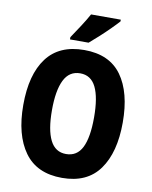

<svg xmlns="http://www.w3.org/2000/svg" viewBox="-100 -1004 862 1087"><g transform="rotate(10 331.0 -460.0)"><path d="M617 -358Q617 -186 546.5 -88Q476 10 332 10Q187 10 116 -88.5Q45 -187 45 -359Q45 -534 116.5 -629.5Q188 -725 332 -725Q477 -725 547 -628Q617 -531 617 -358ZM210 -358Q210 -245 239.5 -186Q269 -127 331 -127Q394 -127 423 -185Q452 -243 452 -358Q452 -473 423 -532Q394 -591 332 -591Q269 -591 239.5 -531Q210 -471 210 -358ZM505 -920Q489 -902 461.5 -874.5Q434 -847 403.5 -819Q373 -791 348 -770H241V-783Q266 -820 291 -858.5Q316 -897 334 -930H505Z"/></g></svg>

Font: Noto Sans Hebrew Condensed ExtraBold
Style: Regular
Weight: 800
Width: 3
Designer: Monotype Design Team
Foundry: Monotype Imaging Inc.
Version: Version 2.004; ttfautohint (v1.8.4.7-5d5b)